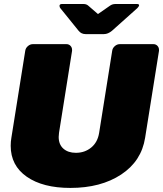

<svg xmlns="http://www.w3.org/2000/svg" viewBox="-20 -920 812 957"><path d="M452.5 -750H406.7Q385 -750 371.7 -766.7L280.8 -879.2Q276.7 -884.2 276.7 -890.8V-892.5Q278.3 -900 288.3 -900H396.7Q410.8 -900 420 -891.7L468.3 -850L528.3 -891.7Q540 -900 555 -900H663.3Q673.3 -900 673.3 -893.3V-892.5Q671.7 -886.7 664.2 -879.2L538.3 -766.7Q518.3 -750 498.3 -750ZM33.3 -193.3Q33.3 -214.2 36.7 -233.3L105.8 -666.7Q107.5 -680 118.8 -690Q130 -700 144.2 -700H310.8Q323.3 -700 331.2 -691.7Q339.2 -683.3 339.2 -671.7V-666.7L274.2 -258.3Q272.5 -243.3 272.5 -237.5Q272.5 -200 295.8 -179.2Q319.2 -158.3 358.3 -158.3Q402.5 -158.3 434.6 -184.6Q466.7 -210.8 474.2 -258.3L539.2 -666.7Q540.8 -680 552.1 -690Q563.3 -700 577.5 -700H744.2Q756.7 -700 764.6 -691.7Q772.5 -683.3 772.5 -671.7V-666.7L703.3 -233.3Q685 -116.7 583.8 -50Q482.5 16.7 330.8 16.7Q193.3 16.7 113.3 -39.2Q33.3 -95 33.3 -193.3Z"/></svg>

Font: BoonTook Mon
Style: Italic
Weight: 400
Italic angle: -9°
Designer: Sungsit Sawaiwan
Foundry: FontUni
Version: Version 3.0